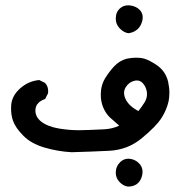

<svg xmlns="http://www.w3.org/2000/svg" viewBox="-20 -397 655 720"><path d="M414.1 250.5Q414.1 227.1 431.2 210.4Q444.3 198.2 460.9 198.2Q474.1 198.2 486.8 204.6Q497.1 210 504.9 219.2Q514.6 231.9 514.6 247.6Q514.6 256.8 511.2 267.1Q499 302.7 460 302.7H459.5Q442.4 300.3 428.2 285.4Q414.1 270.5 414.1 250.5ZM21.5 10.3Q21.5 3.4 22 -3.4Q24.9 -38.1 55.2 -65.2Q85.4 -92.3 125 -96.7H127.4L148.4 -86.4L149.4 -85.4Q160.6 -73.2 160.6 -55.7Q160.6 -52.2 160.2 -47.4L149.4 -25.9Q139.2 -22 133.5 -18.6Q127.9 -15.1 124.3 -11.2Q120.6 -7.3 118.2 -3.9Q112.8 5.4 112.8 17.6Q112.8 41 133.3 58.1Q157.7 77.6 201.2 85Q238.8 91.3 275.4 91.3Q299.8 91.3 370.6 87.9Q400.9 86.4 427.2 74.2Q398.4 49.3 390.6 42Q375 25.9 366.5 4.6Q357.9 -16.6 357.9 -42Q357.9 -76.7 374.5 -104Q389.2 -127.9 408.2 -148.4Q428.7 -169.9 455.1 -176.8Q473.1 -180.7 490.7 -180.7Q498 -180.7 505.9 -179.9Q513.7 -179.2 523.4 -176.3Q542 -169.9 564.9 -154.8Q600.6 -131.8 610.4 -90.8Q615.2 -68.4 615.2 -50.3Q615.2 -32.2 612.3 -17.6Q605 15.6 585 46.4Q565.4 76.7 513.2 120.1Q460 165 388.9 168.5Q317.9 171.9 249 173.8H248.5Q195.8 170.9 146.5 156.2Q96.7 141.6 67.4 111.8Q38.1 82.5 28.8 55.7Q21.5 35.2 21.5 10.3ZM531.2 -43.5Q531.2 -47.4 530.8 -51.8Q527.8 -72.8 513.7 -86.9Q504.9 -95.2 493.2 -95.2Q488.3 -95.2 483.4 -93.8Q462.9 -88.9 451.2 -69.3Q445.3 -59.6 445.3 -48.6Q445.3 -37.6 450.7 -25.9Q456.1 -14.2 467.3 -2.9Q478.5 8.3 499 19.5Q511.7 3.4 522.5 -13.7Q531.2 -28.3 531.2 -43.5ZM414.1 -326.7Q414.1 -352.5 430.7 -366.2Q442.9 -377 460.4 -377Q464.4 -377 468.8 -376.5Q491.2 -373.5 504.9 -358.9Q515.1 -347.7 515.1 -332.5Q515.1 -326.2 513.7 -319.3Q508.8 -300.3 497.6 -289.1L494.1 -286.1Q481 -274.9 461.9 -272.5H460.9Q444.3 -274.9 429.2 -290.3Q414.1 -305.7 414.1 -326.7Z"/></svg>

Font: Bakudai
Style: Bold
Weight: 700
Version: Version 1.48